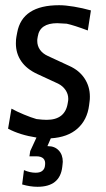

<svg xmlns="http://www.w3.org/2000/svg" viewBox="-20 -520 407 737"><path d="M329 -480 317 -403Q264 -423 236 -429L200 -431Q133 -431 125 -380L124 -374Q123 -370 123 -363Q123 -344 133.5 -329Q144 -314 164 -305L246 -267Q284 -250 304.5 -219Q325 -188 325 -149Q325 -138 324 -132L322 -116Q315 -60 277.5 -26.5Q240 7 175 11L162 41H164Q190 41 205.5 57.5Q221 74 221 101L220 112L219 121Q210 197 124 197Q96 197 65 188L72 133Q95 143 117 143Q133 143 141.5 136.5Q150 130 152 120L153 113Q155 97 146.5 88.5Q138 80 119 80H93L96 60L120 8Q56 -2 11 -26L24 -103Q44 -92 71.5 -80.5Q99 -69 120 -63Q144 -60 159 -60Q230 -60 240 -124L241 -130Q242 -134 242 -141Q242 -159 231.5 -174.5Q221 -190 203 -199L123 -236Q82 -255 61.5 -285Q41 -315 41 -353Q41 -370 43 -379L46 -395Q65 -500 207 -500Q231 -500 264 -494.5Q297 -489 329 -480Z"/></svg>

Font: Ropa Sans
Style: Italic
Weight: 400
Version: Version 1.100